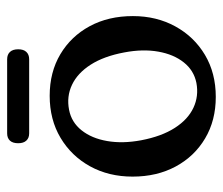

<svg xmlns="http://www.w3.org/2000/svg" viewBox="-62 -538 609 524"><g transform="rotate(-90 242.0 -275.5)"><path d="M243.1 -443.9Q307.5 -443.9 356.5 -414.8Q405.4 -385.7 433 -334.7Q460.6 -283.6 460.6 -216.8Q460.6 -152.4 432.5 -101.1Q404.4 -49.8 354.8 -20.2Q305.1 9.4 240 9.4Q175.8 9.4 126.8 -19.7Q77.7 -48.8 50.1 -100Q22.5 -151.2 22.5 -217.7Q22.5 -282.6 50.6 -333.7Q78.7 -384.7 128.4 -414.3Q178 -443.9 243.1 -443.9ZM278.3 -43.5Q312.3 -50.3 334.2 -77.9Q356.2 -105.5 363.6 -147.6Q371.1 -189.6 361.4 -240.4Q351 -296.2 327.9 -332.1Q304.9 -368 273 -383Q241.2 -398.1 204.8 -391Q170.8 -384.5 148.9 -356.9Q126.9 -329.3 119.6 -287.1Q112.2 -244.9 121.7 -194.1Q132.3 -138.5 155.4 -102.5Q178.5 -66.5 210.4 -51.6Q242.2 -36.7 278.3 -43.5ZM113.6 -529.9Q113.6 -544.7 120.7 -552.4Q127.8 -560 140.6 -560H342.8Q355.6 -560 362.8 -552.3Q370 -544.5 370 -529.9Q370 -515.2 362.8 -507.6Q355.6 -499.9 342.8 -499.9H140.6Q127.8 -499.9 120.7 -507.7Q113.6 -515.4 113.6 -529.9Z"/></g></svg>

Font: Fraunces 144pt S100 Black
Style: Regular
Weight: 900
Version: Version 1.000